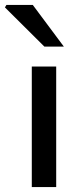

<svg xmlns="http://www.w3.org/2000/svg" viewBox="-52 -759 326 779"><path d="M77 0V-489H176V0ZM128 -570 -32 -729 -26 -739H81L207 -570Z"/></svg>

Font: Source Sans 3 ExtraLight Medium
Style: Regular
Weight: 500
Version: Version 3.052;hotconv 1.1.0;makeotfexe 2.6.0